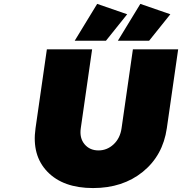

<svg xmlns="http://www.w3.org/2000/svg" viewBox="-20 -954 933 984"><path d="M162.1 -296.9 220.2 -701.2H452.1L394 -296.9Q386.7 -246.6 413.3 -214.8Q439.9 -183.1 484.9 -183.1Q528.8 -183.1 562.3 -214.4Q595.7 -245.6 603 -296.9L661.1 -701.2H893.1L835 -296.9Q814.9 -157.2 712.2 -73.7Q609.4 9.8 457 9.8Q303.7 9.8 222.9 -74Q142.1 -157.7 162.1 -296.9ZM362.8 -745.1 478 -934.1 631.8 -880.9 522.9 -745.1ZM584 -745.1 699.2 -934.1 853 -880.9 744.1 -745.1Z"/></svg>

Font: Trueno Black
Style: Italic
Weight: 900
Designer: Julieta Ulanovsky
Foundry: Julieta Ulanovsky
Version: Version 3.001b | FøM Fix